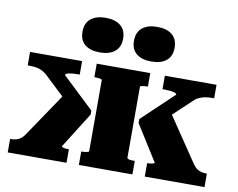

<svg xmlns="http://www.w3.org/2000/svg" viewBox="-83 -899 1253 1010"><g transform="rotate(10 543.5 -393.5)"><path d="M512 -694Q512 -649 483 -625.5Q454 -602 403 -602Q353 -602 324 -625Q295 -648 295 -694Q295 -740 324 -763.5Q353 -787 403 -787Q454 -787 483 -763.5Q512 -740 512 -694ZM787 -694Q787 -649 758.5 -625.5Q730 -602 678 -602Q628 -602 599 -625Q570 -648 570 -694Q570 -740 599 -763.5Q628 -787 678 -787Q730 -787 758.5 -763.5Q787 -740 787 -694ZM1069 0H750V-72H754Q763 -72 770.5 -73Q778 -74 783.5 -76Q789 -78 789 -81L669 -272V-293L838 -453Q838 -459 828 -462.5Q818 -466 803 -467.5Q788 -469 773 -469H762V-541H1038V-469H1027Q1006 -469 988 -465.5Q970 -462 954.5 -454Q939 -446 925 -431L762 -278L814 -375L995 -107Q1005 -93 1016 -85.5Q1027 -78 1039.5 -75Q1052 -72 1066 -72H1069ZM18 0V-72H21Q35 -72 48 -75Q61 -78 72 -85.5Q83 -93 93 -107L274 -375L315 -278L153 -431Q139 -445 124 -453.5Q109 -462 92 -465.5Q75 -469 53 -469H42V-541H320V-469H308Q295 -469 279.5 -467.5Q264 -466 254 -462.5Q244 -459 244 -453L413 -293V-272L293 -81Q293 -79 298.5 -76.5Q304 -74 312 -73Q320 -72 328 -72H332V0ZM398 -469V-541H684V-469H680Q672 -469 663.5 -468Q655 -467 649 -465.5Q643 -464 643 -461V-81Q643 -78 649 -75.5Q655 -73 663.5 -72.5Q672 -72 680 -72H684V0H398V-72H402Q410 -72 418.5 -73Q427 -74 433 -76Q439 -78 439 -80V-460Q439 -464 433 -465.5Q427 -467 418.5 -468Q410 -469 402 -469Z"/></g></svg>

Font: Roboto Serif ExtraBold
Style: Regular
Weight: 800
Designer: Greg Gazdowicz
Foundry: Commercial Type
Version: Version 1.008